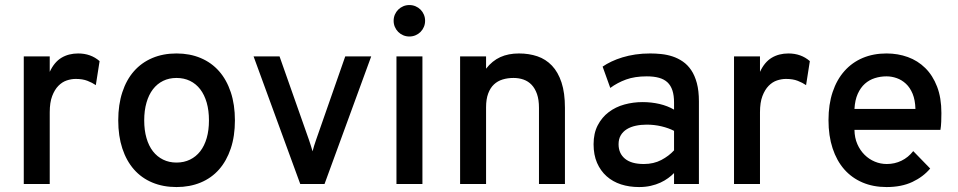

<svg xmlns="http://www.w3.org/2000/svg" viewBox="-20 -737 3835 769"><path d="M75.2 0V-511.2H179.2V-449.2Q197.3 -488.3 226.1 -505.6Q254.9 -522.9 293 -522.9Q343.8 -522.9 378.9 -492.2L363.8 -396Q349.6 -405.8 330.3 -413.3Q311 -420.9 283.2 -420.9Q265.6 -420.9 247.3 -414.8Q229 -408.7 213.9 -393.3Q198.7 -377.9 189 -352.3Q179.2 -326.7 179.2 -287.1V0Z M687 12.2Q633.3 12.2 590.1 -5.9Q546.9 -23.9 516.6 -58.3Q486.3 -92.8 470 -142.3Q453.6 -191.9 453.6 -254.9Q453.6 -317.9 470 -367.7Q486.3 -417.5 516.6 -451.9Q546.9 -486.3 590.1 -504.6Q633.3 -522.9 687 -522.9Q740.2 -522.9 783.7 -504.6Q827.1 -486.3 857.4 -451.9Q887.7 -417.5 904.3 -367.7Q920.9 -317.9 920.9 -254.9Q920.9 -191.9 904.3 -142.3Q887.7 -92.8 857.4 -58.3Q827.1 -23.9 783.7 -5.9Q740.2 12.2 687 12.2ZM687 -85.9Q716.8 -85.9 741 -97.7Q765.1 -109.4 782 -131.1Q798.8 -152.8 807.9 -184.1Q816.9 -215.3 816.9 -254.9Q816.9 -294.4 807.9 -325.9Q798.8 -357.4 782 -379.4Q765.1 -401.4 741 -413.1Q716.8 -424.8 687 -424.8Q657.2 -424.8 633.3 -413.1Q609.4 -401.4 592.5 -379.4Q575.7 -357.4 566.7 -325.9Q557.6 -294.4 557.6 -254.9Q557.6 -215.3 566.7 -184.1Q575.7 -152.8 592.5 -131.1Q609.4 -109.4 633.3 -97.7Q657.2 -85.9 687 -85.9Z M1279.8 0H1182.6L995.6 -511.2H1099.6L1217.8 -175.8Q1222.2 -162.6 1225.3 -152.8Q1228.5 -143.1 1231.9 -130.9Q1234.9 -143.1 1238 -152.8Q1241.2 -162.6 1245.6 -175.8L1362.8 -511.2H1466.8Z M1567.9 0V-511.2H1671.9V0ZM1619.6 -590.8Q1606.4 -590.8 1595 -595.7Q1583.5 -600.6 1575 -609.1Q1566.4 -617.7 1561.5 -629.2Q1556.6 -640.6 1556.6 -653.8Q1556.6 -667 1561.5 -678.5Q1566.4 -689.9 1575 -698.5Q1583.5 -707 1595 -711.9Q1606.4 -716.8 1619.6 -716.8Q1632.8 -716.8 1644.3 -711.9Q1655.8 -707 1664.3 -698.5Q1672.9 -689.9 1677.7 -678.5Q1682.6 -667 1682.6 -653.8Q1682.6 -640.6 1677.7 -629.2Q1672.9 -617.7 1664.3 -609.1Q1655.8 -600.6 1644.3 -595.7Q1632.8 -590.8 1619.6 -590.8Z M2138.7 0V-305.2Q2138.7 -337.4 2130.9 -360.1Q2123 -382.8 2109.4 -397.2Q2095.7 -411.6 2077.1 -418.2Q2058.6 -424.8 2036.6 -424.8Q2013.2 -424.8 1993.2 -418.7Q1973.1 -412.6 1958.5 -398.9Q1943.8 -385.3 1935.3 -362.5Q1926.8 -339.8 1926.8 -307.1V0H1822.8V-511.2H1926.8V-461.9Q1951.7 -493.7 1983.9 -508.3Q2016.1 -522.9 2058.6 -522.9Q2098.6 -522.9 2132.3 -511.5Q2166 -500 2190.7 -474.1Q2215.3 -448.2 2229 -406.7Q2242.7 -365.2 2242.7 -305.2V0Z M2779.3 0H2679.7V-43.9Q2669.9 -33.7 2656.2 -23.7Q2642.6 -13.7 2625.2 -5.6Q2607.9 2.4 2586.4 7.3Q2564.9 12.2 2539.6 12.2Q2500.5 12.2 2467.3 1.5Q2434.1 -9.3 2409.7 -31Q2385.3 -52.7 2371.3 -84.7Q2357.4 -116.7 2357.4 -159.2Q2357.4 -203.1 2374 -235.1Q2390.6 -267.1 2418 -287.8Q2445.3 -308.6 2480.7 -318.4Q2516.1 -328.1 2553.7 -328.1Q2588.9 -328.1 2621.3 -320.6Q2653.8 -313 2679.7 -297.9V-326.2Q2679.7 -355 2673.1 -375Q2666.5 -395 2653.1 -407.5Q2639.6 -419.9 2619.1 -425.5Q2598.6 -431.2 2570.3 -431.2Q2522.5 -431.2 2487.5 -418.5Q2452.6 -405.8 2424.3 -384.8L2393.6 -470.2Q2409.2 -481 2429.2 -490.5Q2449.2 -500 2473.1 -507.3Q2497.1 -514.6 2524.9 -518.8Q2552.7 -522.9 2584.5 -522.9Q2606 -522.9 2628.9 -520.5Q2651.9 -518.1 2673.6 -511Q2695.3 -503.9 2714.6 -490.7Q2733.9 -477.5 2748.3 -456.3Q2762.7 -435.1 2771 -404.3Q2779.3 -373.5 2779.3 -331.1ZM2558.6 -80.1Q2598.1 -80.1 2628.7 -96.2Q2659.2 -112.3 2679.7 -134.8V-212.9Q2658.2 -224.1 2629.4 -231Q2600.6 -237.8 2570.3 -237.8Q2546.9 -237.8 2526.4 -233.4Q2505.9 -229 2490.5 -219.5Q2475.1 -210 2466.3 -195.1Q2457.5 -180.2 2457.5 -159.2Q2457.5 -122.6 2483.2 -101.3Q2508.8 -80.1 2558.6 -80.1Z M2919.9 0V-511.2H3023.9V-449.2Q3042 -488.3 3070.8 -505.6Q3099.6 -522.9 3137.7 -522.9Q3188.5 -522.9 3223.6 -492.2L3208.5 -396Q3194.3 -405.8 3175 -413.3Q3155.8 -420.9 3127.9 -420.9Q3110.4 -420.9 3092 -414.8Q3073.7 -408.7 3058.6 -393.3Q3043.5 -377.9 3033.7 -352.3Q3023.9 -326.7 3023.9 -287.1V0Z M3530.8 12.2Q3477.5 12.2 3434.6 -6.1Q3391.6 -24.4 3361.3 -58.8Q3331.1 -93.3 3314.7 -143.1Q3298.3 -192.9 3298.3 -255.9Q3298.3 -318.8 3314.9 -368.4Q3331.5 -418 3362.1 -452.4Q3392.6 -486.8 3435.3 -504.9Q3478 -522.9 3530.8 -522.9Q3576.2 -522.9 3616 -508.5Q3655.8 -494.1 3685.8 -464.6Q3715.8 -435.1 3733.2 -390.1Q3750.5 -345.2 3750.5 -284.2Q3750.5 -267.6 3749.8 -249Q3749 -230.5 3746.6 -216.8H3402.3Q3402.8 -185.1 3413.8 -159.9Q3424.8 -134.8 3442.9 -116.9Q3460.9 -99.1 3483.9 -89.6Q3506.8 -80.1 3531.7 -80.1Q3563.5 -80.1 3590.6 -93.3Q3617.7 -106.4 3637.7 -131.8L3705.6 -62Q3677.7 -28.8 3634.3 -8.3Q3590.8 12.2 3530.8 12.2ZM3530.8 -431.2Q3506.3 -431.2 3483.9 -424.1Q3461.4 -417 3444.1 -401.6Q3426.8 -386.2 3415.5 -361.3Q3404.3 -336.4 3402.3 -300.8H3646.5Q3645.5 -336.4 3635.3 -361.3Q3625 -386.2 3608.4 -401.6Q3591.8 -417 3571.5 -424.1Q3551.3 -431.2 3530.8 -431.2Z"/></svg>

Font: Overpass
Style: Regular
Weight: 400
Designer: Delve Withrington
Foundry: Delve Fonts
Version: Version 1.001